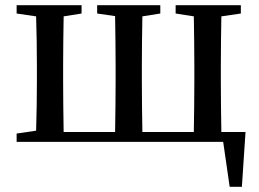

<svg xmlns="http://www.w3.org/2000/svg" viewBox="-20 -546 997 739"><path d="M832 -38C831 -94 830 -176 830 -232V-294C830 -349 831 -427 832 -483L907 -494V-526H656V-494L726 -483C727 -427 728 -349 728 -294V-232C728 -176 727 -94 726 -38H528C527 -94 526 -176 526 -232V-294C526 -349 527 -427 528 -483L597 -494V-526H354V-494L423 -484C424 -428 425 -349 425 -294V-232C425 -176 424 -94 423 -38H225C224 -94 223 -176 223 -232V-294C223 -349 224 -427 225 -483L294 -494V-526H44V-494L119 -483C121 -427 122 -349 122 -294V-232C122 -178 121 -99 119 -43L44 -32V0H839L864 173H911L925 -38Z"/></svg>

Font: Source Han Serif CN SemiBold
Style: Regular
Weight: 600
Designer: Ryoko NISHIZUKA 西塚涼子 (kana & ideographs); Frank Grießhammer (Latin, Greek & Cyrillic); Wenlong ZHANG 张文龙 (bopomofo); San
Foundry: Adobe Systems Incorporated
Version: Version 1.000;PS 1;hotconv 16.6.53;makeotf.lib2.5.65590